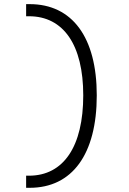

<svg xmlns="http://www.w3.org/2000/svg" viewBox="-20 -811 626 929"><path d="M106.4 97.7H123.5C329.6 97.7 448.2 -64.9 448.2 -349.6C448.2 -630.4 329.6 -791 123.5 -791H106.4V-732.4H120.1C288.1 -732.4 382.8 -592.3 382.8 -349.6C382.8 -103 288.1 39.1 120.1 39.1H106.4Z"/></svg>

Font: Cascadia Code Light
Style: Regular
Weight: 300
Monospace: yes
Designer: Aaron Bell
Foundry: Saja Typeworks
Version: Version 2404.023